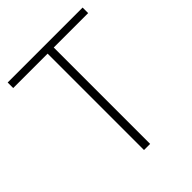

<svg xmlns="http://www.w3.org/2000/svg" viewBox="-197 -815 931 931"><g transform="rotate(-45 269.0 -349.5)"><path d="M12 -699H526V-661H290V0H248V-661H12Z"/></g></svg>

Font: Alexandria ExtraLight
Style: Regular
Weight: 250
Designer: Mohamed Gaber
Foundry: Kief Type Foundry
Version: Version 5.100